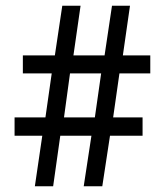

<svg xmlns="http://www.w3.org/2000/svg" viewBox="-20 -652 578 672"><path d="M128 -177 102 0H166L191 -177H300L273 0H338L365 -177H479V-241H376L398 -395H506V-458H410L435 -632H372L346 -458H237L262 -632H198L172 -458H60V-395H161L139 -241H31V-177ZM312 -241H204L225 -395H334Z"/></svg>

Font: Noto Sans Bengali Condensed
Style: Regular
Weight: 400
Width: 3
Designer: Jelle Bosma - Monotype Design Team
Foundry: Monotype Imaging Inc.
Version: Version 2.003